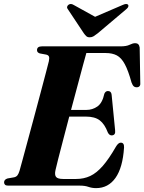

<svg xmlns="http://www.w3.org/2000/svg" viewBox="-26 -933 725 965"><path d="M377 0H15.5Q3.5 0 -1 -4.8Q-5.5 -9.5 -5.5 -16.5Q-5.5 -30.5 11.5 -36L45.5 -42Q56 -44.5 61.8 -52Q67.5 -59.5 72 -74Q76 -87.5 87 -128.5Q98 -169.5 113.5 -226.5Q129 -283.5 145.8 -346.2Q162.5 -409 178 -466.8Q193.5 -524.5 204.5 -566.8Q215.5 -609 219.5 -625Q223 -641.5 220 -648.8Q217 -656 206.5 -658.5L174 -664.5Q160 -669 160 -681Q160 -700 184.5 -700H579.5Q609.5 -700 625.5 -708Q641.5 -716 653.5 -716Q673 -716 676 -694L679 -520Q682 -496.5 664 -494.5Q654 -493.5 647.2 -498.5Q640.5 -503.5 635 -518.5Q618.5 -578.5 601.2 -610.5Q584 -642.5 561.2 -654.5Q538.5 -666.5 505 -666.5H408Q403 -649 391.2 -605.5Q379.5 -562 363.8 -503Q348 -444 331 -380.5H408Q439 -380.5 463.8 -398Q488.5 -415.5 498.5 -462Q504.5 -475.5 516.5 -475.5Q533 -475.5 535 -457L552.5 -279Q556 -253.5 536 -252.5Q523.5 -252 516 -267Q500 -309.5 475.2 -328.2Q450.5 -347 405.5 -347H322Q306 -285.5 291.2 -229.2Q276.5 -173 266.2 -132.8Q256 -92.5 253 -78.5Q247.5 -54 255.8 -43.8Q264 -33.5 291.5 -33.5H357Q395.5 -33.5 427.5 -48.5Q459.5 -63.5 490.5 -99Q521.5 -134.5 556.5 -195.5Q568.5 -216 581 -216Q598.5 -216 597.5 -192Q591 -90.5 554.5 -39Q518 12.5 457 12.5Q436.5 12.5 418.5 6.2Q400.5 0 377 0ZM465 -765.5Q453.5 -756.5 444.8 -751Q436 -745.5 425 -745.5Q414 -745.5 408 -751Q402 -756.5 395.5 -765.5L314.5 -887.5Q309.5 -894 311.8 -900.2Q314 -906.5 319 -909.5Q330 -917 344.5 -908L452 -848.5L590.5 -908Q610 -917 617.5 -909.5Q620.5 -906.5 619 -900.2Q617.5 -894 609.5 -887.5Z"/></svg>

Font: Fraunces 72pt
Style: Bold Italic
Weight: 700
Italic angle: -16°
Version: Version 1.000;[b76b70a41]